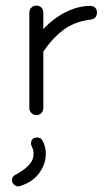

<svg xmlns="http://www.w3.org/2000/svg" viewBox="-20 -412 386 687"><path d="M110 0Q100 0 92.5 -7.5Q85 -15 85 -25V-367Q85 -378 92.5 -385Q100 -392 110 -392Q121 -392 128 -385Q135 -378 135 -367V-308Q174 -349 218 -370Q262 -391 303 -391Q314 -391 320.5 -384.5Q327 -378 327 -368Q327 -345 305 -342Q247 -335 207 -305Q167 -275 135 -227V-25Q135 -15 128 -7.5Q121 0 110 0ZM132 91Q144 113 144 139Q144 173 121.5 205.5Q99 238 54 253Q48 255 45 255Q37 255 30 248.5Q23 242 23 233Q23 219 36 213Q63 199 81.5 180.5Q100 162 100 139Q100 123 94 113Q91 107 91 102Q91 80 113 80Q126 80 132 91Z"/></svg>

Font: Hubballi
Style: Regular
Weight: 400
Designer: Erin McLaughlin
Version: Version 1.000; ttfautohint (v1.8.3)